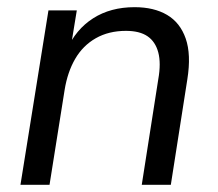

<svg xmlns="http://www.w3.org/2000/svg" viewBox="-20 -515 608 535"><path d="M37 0 115 -486H194L176 -376H166Q191 -433 239.5 -464Q288 -495 355 -495Q409 -495 445.5 -473.5Q482 -452 497.5 -407.5Q513 -363 502 -294L456 0H375L421 -294Q429 -339 421 -369Q413 -399 391 -414Q369 -429 331 -429Q283 -429 247 -408.5Q211 -388 189.5 -351Q168 -314 160 -264L118 0Z"/></svg>

Font: Nunito Sans 12pt
Style: Italic
Weight: 400
Italic angle: -9°
Designer: Vernon Adams
Foundry: Vernon Adams
Version: Version 3.101;gftools[0.9.27]